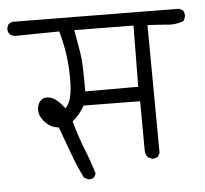

<svg xmlns="http://www.w3.org/2000/svg" viewBox="-47 -596 659 617"><g transform="rotate(-5 283.0 -287.0)"><path d="M423.3 -72.8Q423.8 -72.8 427 -72.8Q430.2 -72.8 434.6 -74Q439 -75.2 442.9 -78.1L449.2 -89.8L446.3 -502L503.4 -498.5Q512.7 -497.1 521.5 -497.1Q543.9 -497.1 563.5 -505.4L568.4 -517.6Q568.8 -520 568.8 -522.9Q568.8 -531.7 564 -539.1L551.3 -545.4L13.7 -550.3L2 -544.4L-2.9 -533.2Q-3.4 -531.2 -3.4 -528.8Q-3.4 -518.6 2 -512.2Q9.8 -505.9 18.6 -504.4L162.1 -506.3Q183.6 -430.2 183.6 -356.4Q183.6 -339.8 182.6 -322.8Q180.7 -287.6 167 -266.6L161.1 -258.3Q149.9 -272 146 -275.9Q142.1 -279.8 139.4 -282.2Q136.7 -284.7 134 -286.6Q131.3 -288.6 128.7 -290.3Q126 -292 123.5 -293.5Q113.3 -298.3 102.5 -298.3Q91.3 -298.3 83.5 -290.5Q72.3 -279.3 72.3 -260.3Q72.3 -238.8 92.8 -218.3Q108.9 -202.1 129.4 -199.7L133.8 -199.2Q150.9 -153.8 165.8 -112.1Q180.7 -70.3 200.2 -31.7L213.4 -24.9Q215.3 -24.4 216.8 -24.4Q226.6 -24.4 232.9 -29.8L238.8 -41Q226.6 -82 210.7 -121.3Q194.8 -160.6 179.7 -214.4Q187.5 -221.2 191.4 -225.1Q205.6 -239.3 216.8 -258.3L218.8 -262.2L401.4 -260.3L402.3 -102.5Q402.3 -88.4 410.2 -79.1ZM228.5 -307.1Q228.5 -325.7 228.5 -344Q228.5 -362.3 227.5 -387.5Q226.6 -412.6 223.6 -430.7Q217.8 -467.3 210.4 -506.3L401.4 -504.4L399.4 -307.1Z"/></g></svg>

Font: Bakudai
Style: ExtraLight
Weight: 200
Version: Version 1.48